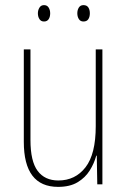

<svg xmlns="http://www.w3.org/2000/svg" viewBox="-20 -720 498 750"><path d="M380 -527V0H360L358 -112H356Q348 -82 330.5 -54Q313 -26 283 -8Q253 10 207 10Q73 10 73 -166V-527H99V-173Q99 -90 127 -52.5Q155 -15 208 -15Q274 -15 314 -66.5Q354 -118 354 -227V-527ZM128 -668Q128 -680 134 -690Q140 -700 152 -700Q164 -700 170 -690.5Q176 -681 176 -668Q176 -654 170 -645Q164 -636 152 -636Q140 -636 134 -645.5Q128 -655 128 -668ZM282 -668Q282 -681 288 -690.5Q294 -700 306 -700Q319 -700 325 -691Q331 -682 331 -668Q331 -654 325 -645Q319 -636 306 -636Q294 -636 288 -645.5Q282 -655 282 -668Z"/></svg>

Font: Noto Sans Tamil Condensed Thin
Style: Regular
Weight: 100
Width: 3
Designer: Jelle Bosma - Monotype Design Team
Foundry: Monotype Imaging Inc.
Version: Version 2.004; ttfautohint (v1.8.4.7-5d5b)